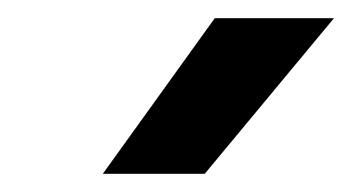

<svg xmlns="http://www.w3.org/2000/svg" viewBox="-20 -763 387 211"><path d="M216 -743H347L205 -572H93Z"/></svg>

Font: Bai Jamjuree SemiBold
Style: Italic
Weight: 600
Italic angle: -10°
Version: Version 1.000; ttfautohint (v1.6)